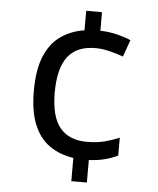

<svg xmlns="http://www.w3.org/2000/svg" viewBox="-53 -769 677 824"><g transform="rotate(5 286.0 -357.0)"><path d="M353 -644Q391 -643 425.5 -634.5Q460 -626 485 -615L459 -542Q433 -552 400 -560Q367 -568 340 -568Q258 -568 219.5 -517.5Q181 -467 181 -363Q181 -259 220.5 -211.5Q260 -164 336 -164Q380 -164 412.5 -172.5Q445 -181 476 -194V-117Q449 -104 420 -96.5Q391 -89 352 -87V10H285V-90Q226 -99 182.5 -129Q139 -159 115 -216Q91 -273 91 -362Q91 -453 115 -511Q139 -569 183 -600Q227 -631 285 -640V-724H353Z"/></g></svg>

Font: Noto Sans Masaram Gondi
Style: Regular
Weight: 400
Designer: Ek Type & Mukund Gokhale
Foundry: Ek Type
Version: Version 1.004; ttfautohint (v1.8.4.7-5d5b)